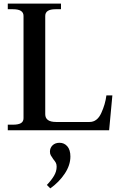

<svg xmlns="http://www.w3.org/2000/svg" viewBox="-20 -720 661 1061"><path d="M23 -31H52Q81 -31 95.5 -39.5Q110 -48 110 -67V-632Q110 -669 52 -669H23V-700H317V-669H287Q230 -669 230 -632V-89Q230 -46 290 -46H475Q517 -46 539.5 -95Q562 -144 568 -193H601L583 0H23ZM239 302Q264 276 278.5 251.5Q293 227 293 201Q293 188 288.5 179.5Q284 171 274 159Q265 146 260.5 138Q256 130 256 118Q256 97 270.5 83Q285 69 309 69Q335 69 352 88.5Q369 108 369 145Q369 193 337.5 240Q306 287 258 321Z"/></svg>

Font: Taviraj Medium
Style: Regular
Weight: 500
Designer: Katatrad Team
Foundry: CadsonDemak
Version: Version 1.001